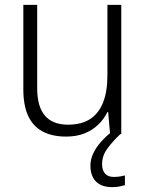

<svg xmlns="http://www.w3.org/2000/svg" viewBox="-20 -552 602 790"><path d="M479 -532V0H433L425 -91H422Q408 -62 384 -39Q360 -16 327.5 -3Q295 10 252 10Q194 10 154.5 -11.5Q115 -33 95.5 -76Q76 -119 76 -184V-532H133V-189Q133 -113 165 -76Q197 -39 260 -39Q315 -39 350.5 -62Q386 -85 404 -130Q422 -175 422 -242V-532ZM400 123Q400 149 412.5 162.5Q425 176 448 176Q463 176 474.5 174Q486 172 494 170V210Q483 213 470 215.5Q457 218 440 218Q413 218 393 208Q373 198 362.5 178Q352 158 352 130Q352 104 364 78.5Q376 53 397 30Q418 7 443 -13L475 0Q444 29 422 59Q400 89 400 123Z"/></svg>

Font: Noto Sans Display Light
Style: Regular
Weight: 300
Designer: Monotype Design Team
Foundry: Monotype Imaging Inc.
Version: Version 2.003